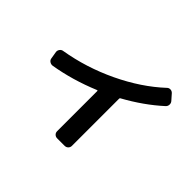

<svg xmlns="http://www.w3.org/2000/svg" viewBox="-161 -1007 1323 1323"><g transform="rotate(45 500.0 -345.5)"><path d="M99.6 -311.5 90.8 -365.2Q88.9 -378.9 97.7 -391.1Q106.4 -403.3 120.1 -405.3Q313.5 -437.5 495.1 -523.9Q676.8 -610.4 806.6 -731.4Q816.4 -741.2 831.1 -740.7Q845.7 -740.2 856.4 -728.5L891.6 -688.5Q901.4 -677.7 900.9 -662.1Q900.4 -646.5 888.7 -635.7Q777.3 -534.2 629.9 -453.1Q626 -450.2 626 -446.3V14.6Q626 29.3 615.7 39.6Q605.5 49.8 589.8 49.8H517.6Q502.9 49.8 492.7 40Q482.4 30.3 482.4 14.6V-377Q482.4 -381.8 476.6 -379.9Q307.6 -309.6 141.6 -282.2Q127 -280.3 114.3 -288.6Q101.6 -296.9 99.6 -311.5Z"/></g></svg>

Font: Rounded-L Mgen+ 1mn bold
Style: Bold
Weight: 700
Designer: [Source Han Sans]
Ryoko NISHIZUKA  (kana & ideographs); Paul D. Hunt (Latin, Greek & Cyrillic); Wenlong ZHANG  (bopomofo
Version: Version 1.059.20150602